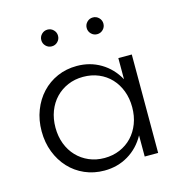

<svg xmlns="http://www.w3.org/2000/svg" viewBox="-103 -769 832 877"><g transform="rotate(-15 313.0 -330.0)"><path d="M53.2 -232.7Q53.2 -285.9 70.7 -331.1Q88.2 -376.4 119.1 -409.5Q150 -442.7 192.5 -461.4Q235 -480 285 -480Q347.3 -480 397.7 -450Q448.2 -420 478.2 -365.5V-465.5H541.8V0H478.2V-100Q448.2 -45.5 397.7 -15.5Q347.3 14.5 285 14.5Q235 14.5 192.5 -4.1Q150 -22.7 119.1 -55.9Q88.2 -89.1 70.7 -134.3Q53.2 -179.5 53.2 -232.7ZM118.6 -232.7Q118.6 -190.9 132 -155.7Q145.5 -120.5 169.8 -95Q194.1 -69.5 227.3 -55.2Q260.5 -40.9 300 -40.9Q339.5 -40.9 373 -55.2Q406.4 -69.5 430.5 -95Q454.5 -120.5 468 -155.7Q481.4 -190.9 481.4 -232.7Q481.4 -275 468 -310.2Q454.5 -345.5 430.5 -370.9Q406.4 -396.4 373 -410.5Q339.5 -424.5 300 -424.5Q260.5 -424.5 227.3 -410.2Q194.1 -395.9 169.8 -370.5Q145.5 -345 132 -309.8Q118.6 -274.5 118.6 -232.7ZM413.6 -595.9Q397.3 -595.9 385.7 -607.5Q374.1 -619.1 374.1 -635.5Q374.1 -651.8 385.7 -663.4Q397.3 -675 413.6 -675Q430 -675 441.6 -663.4Q453.2 -651.8 453.2 -635.5Q453.2 -619.1 441.6 -607.5Q430 -595.9 413.6 -595.9ZM199.1 -595.9Q182.7 -595.9 171.1 -607.5Q159.5 -619.1 159.5 -635.5Q159.5 -651.8 171.1 -663.4Q182.7 -675 199.1 -675Q215.5 -675 227 -663.4Q238.6 -651.8 238.6 -635.5Q238.6 -619.1 227 -607.5Q215.5 -595.9 199.1 -595.9Z"/></g></svg>

Font: Spartan
Style: Regular
Weight: 400
Designer: Matt Bailey, Mirko Velimirovic
Foundry: Matt Bailey
Version: Version 1.005